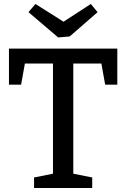

<svg xmlns="http://www.w3.org/2000/svg" viewBox="-20 -944 634 964"><path d="M151 0V-53L246 -72V-625H105L86 -519H25V-700H569V-519H508L489 -625H348V-72L443 -53V0ZM436 -924 470 -883 330 -761 272 -756 123 -883 158 -924 299 -835Z"/></svg>

Font: Bitter Medium
Style: Regular
Weight: 500
Designer: Sol Matas, and Bitter project Authors
Foundry: Sol Matas
Version: Version 2.001